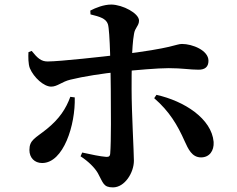

<svg xmlns="http://www.w3.org/2000/svg" viewBox="-20 -785 1040 844"><path d="M476.7 38.7C528.5 38.7 568.6 -26.3 568.6 -78.4C568.6 -117.9 558.5 -289.7 558.5 -392.8C558.5 -465.3 558.4 -577.5 569.1 -635.9C573 -663.5 591.1 -671.2 591.1 -694.5C591.1 -726.2 520.1 -764.2 469.2 -765C436.2 -765 400.6 -750.9 376.9 -738.4L377.9 -721.7C419.6 -711.6 445.7 -703.4 454.2 -679.2C463.8 -651.1 466.3 -464.6 467 -393.4C467.7 -308.4 468.9 -162.5 464.5 -110.4C463.5 -97.2 457.4 -94.7 446.1 -95.5C420.4 -97.4 382.8 -105.4 341.4 -114.5L334.1 -98C368.7 -75.5 396.7 -47.4 410.1 -24C434 19.4 434.2 38.7 476.7 38.7ZM165.2 -68.4C259.3 -68.4 312 -236.5 308.6 -356.8L289.1 -359.4C270.1 -307.5 241.4 -262.8 185.3 -217.6C135 -177 109.3 -170.3 109.3 -125.5C109.3 -91.6 131.9 -68.4 165.2 -68.4ZM204.9 -404.2C232.5 -404.2 252.1 -426.1 289.4 -434.8C346.2 -449 432.8 -462.2 503.4 -469.5C583.5 -477.5 672.7 -485.4 721.9 -485.4C780.8 -485.4 814.3 -478.6 852.7 -478.6C881.1 -478.6 896.4 -490.9 896.4 -517.9C896.4 -564 825.2 -591.8 780.3 -591.8C752 -591.8 746.8 -573.8 502.5 -544.4C438.4 -536.7 244.5 -515 189.7 -514.8C160.5 -514.5 144 -530.4 119.3 -561.2L105.1 -555.6C104 -536.6 103.9 -503 111.3 -484.9C128.8 -443.8 173 -404.2 204.9 -404.2ZM863.8 -93.1C900.3 -93.1 921.5 -121.8 919.1 -161.1C910.3 -263.3 790.6 -340.6 667.7 -368.1L657.8 -353.4C724.7 -295.5 760.3 -235.1 791.6 -164.6C807.2 -130.6 823.3 -93.1 863.8 -93.1Z"/></svg>

Font: Source Han Serif CN VF
Style: Regular
Weight: 250
Designer: Ryoko NISHIZUKA 西塚涼子 (kana & ideographs); Frank Grießhammer (Latin, Greek & Cyrillic); Wenlong ZHANG 张文龙 (bopomofo); San
Foundry: Adobe
Version: Version 2.002;hotconv 1.1.0;makeotfexe 2.6.0